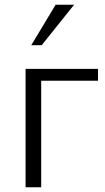

<svg xmlns="http://www.w3.org/2000/svg" viewBox="-20 -791 444 811"><path d="M88 0H154V-450H394V-500H88ZM293 -771H215L112 -600H156Z"/></svg>

Font: Perun Light
Style: Regular
Weight: 300
Foundry: Copyright (c) Stefan Peev, Context Ltd, 2016
Version: Version 1.089